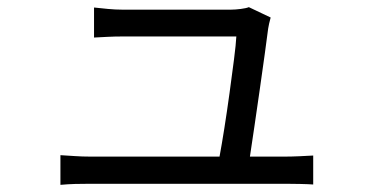

<svg xmlns="http://www.w3.org/2000/svg" viewBox="-20 -525 1040 537"><path d="M149 -8V-91Q167 -90 188.5 -88.5Q210 -87 232 -87H594Q600 -119 607.5 -166.5Q615 -214 622 -265Q629 -316 634.5 -359Q640 -402 641 -423Q622 -423 587 -423Q552 -423 510.5 -423Q469 -423 429 -423Q389 -423 360 -423Q331 -423 323 -423Q301 -423 281.5 -422Q262 -421 243 -420V-504Q261 -502 282 -500Q303 -498 322 -498Q334 -498 363 -498Q392 -498 430 -498Q468 -498 506.5 -498Q545 -498 577.5 -498Q610 -498 626 -498Q638 -498 653.5 -500Q669 -502 676 -505L737 -476Q732 -458 730 -445Q727 -420 720.5 -374Q714 -328 706.5 -274.5Q699 -221 691.5 -171Q684 -121 679 -87H777Q794 -87 817 -88Q840 -89 856 -90V-9Q843 -10 819.5 -10.5Q796 -11 780 -11Q766 -11 724 -11Q682 -11 624 -11Q566 -11 503 -11Q440 -11 383 -11Q326 -11 285 -11Q244 -11 232 -11Q209 -11 190 -10.5Q171 -10 149 -8Z"/></svg>

Font: Chocolate Classical Sans
Style: Regular
Weight: 400
Designer: 田海東、宇文滿月
Foundry: Moonlit Owen
Version: Version 1.001